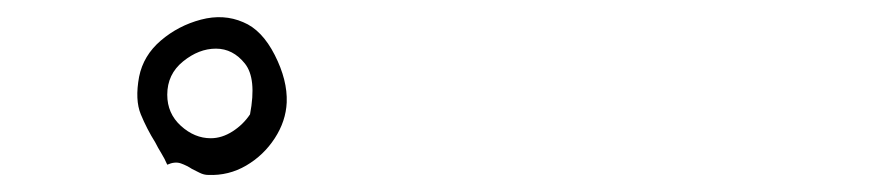

<svg xmlns="http://www.w3.org/2000/svg" viewBox="-20 -782 1040 225"><path d="M316 -662Q315 -640 302 -620Q289 -600 268.5 -588Q248 -576 224 -577Q219 -577 214 -579.5Q209 -582 205 -584Q199 -588 192 -590.5Q185 -593 176 -589Q173 -596 169 -602.5Q165 -609 162 -615Q152 -631 145 -648Q138 -665 143 -692Q148 -717 168.5 -734.5Q189 -752 215.5 -759Q242 -766 265 -756Q287 -747 302 -717.5Q317 -688 316 -662ZM273 -648Q281 -690 267 -707.5Q253 -725 233 -725Q213 -725 194.5 -710Q176 -695 176 -671Q176 -649 192 -634.5Q208 -620 227 -620Q240 -620 252.5 -628Q265 -636 273 -648Z"/></svg>

Font: Yuji Syuku
Style: Regular
Weight: 400
Designer: Kataoka Yuji
Foundry: Kinuta Font Factory
Version: Version 3.002